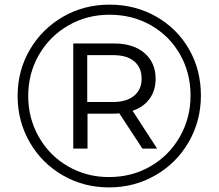

<svg xmlns="http://www.w3.org/2000/svg" viewBox="-20 -801 938 824"><path d="M842.2 -391.1Q842.2 -282.2 790 -191.7Q737.8 -101.1 647.2 -48.9Q556.7 3.3 447.8 3.3Q338.9 3.3 248.9 -48.9Q158.9 -101.1 107.2 -191.1Q55.6 -281.1 55.6 -388.9Q55.6 -497.8 107.8 -587.2Q160 -676.7 250 -728.9Q340 -781.1 450 -781.1Q560 -781.1 650 -730Q740 -678.9 791.1 -590Q842.2 -501.1 842.2 -391.1ZM797.8 -391.1Q797.8 -487.8 752.8 -567.2Q707.8 -646.7 628.3 -692.2Q548.9 -737.8 450 -737.8Q352.2 -737.8 272.2 -691.1Q192.2 -644.4 146.7 -565Q101.1 -485.6 101.1 -388.9Q101.1 -293.3 146.7 -213.3Q192.2 -133.3 271.7 -87.2Q351.1 -41.1 447.8 -41.1Q545.6 -41.1 625.6 -87.2Q705.6 -133.3 751.7 -213.9Q797.8 -294.4 797.8 -391.1ZM548.9 -325.6 654.4 -163.3H591.1L492.2 -314.4L470 -313.3H355.6V-163.3H294.4V-614.4H470Q552.2 -614.4 600 -573.3Q647.8 -532.2 647.8 -463.3Q647.8 -412.2 621.7 -376.7Q595.6 -341.1 548.9 -325.6ZM587.8 -463.3Q587.8 -511.1 556.1 -537.8Q524.4 -564.4 465.6 -564.4H354.4V-363.3H465.6Q523.3 -363.3 555.6 -390Q587.8 -416.7 587.8 -463.3Z"/></svg>

Font: Paperlogy 4 Regular
Style: Regular
Weight: 400
Designer: redesigned by Lee Juim, glyphs from Gmarket Sans & Montserrat
Foundry: PT&
Version: Version 1.001